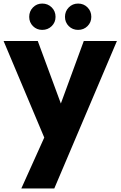

<svg xmlns="http://www.w3.org/2000/svg" viewBox="-21 -787 673 1072"><path d="M318.8 -209 446.8 -558.1H631.8L282.2 265.1H98.1L226.1 -19L-1 -558.1H189.9ZM214.8 -620.1Q184.1 -620.1 163.1 -641.1Q142.1 -662.1 142.1 -692.9Q142.1 -724.1 163.1 -745.6Q184.1 -767.1 214.8 -767.1Q246.1 -767.1 267.6 -745.8Q289.1 -724.6 289.1 -692.9Q289.1 -662.1 267.6 -641.1Q246.1 -620.1 214.8 -620.1ZM415 -620.1Q384.3 -620.1 363 -641.1Q341.8 -662.1 341.8 -692.9Q341.8 -724.1 363 -745.6Q384.3 -767.1 415 -767.1Q446.3 -767.1 467.5 -745.8Q488.8 -724.6 488.8 -692.9Q488.8 -662.1 467.5 -641.1Q446.3 -620.1 415 -620.1Z"/></svg>

Font: SVN-Poppins
Style: Bold
Weight: 700
Designer: Ninad Kale (Devanagari), Jonny Pinhorn (Latin)
Foundry: Indian Type Foundry
Version: Version 3.200;PS 1.000;hotconv 16.6.54;makeotf.lib2.5.65590